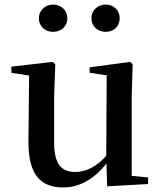

<svg xmlns="http://www.w3.org/2000/svg" viewBox="-20 -808 707 844"><path d="M213 -668C247 -668 276 -690 276 -728C276 -764 247 -788 213 -788C181 -788 151 -764 151 -728C151 -690 181 -668 213 -668ZM445 -668C478 -668 506 -690 506 -728C506 -764 478 -788 445 -788C411 -788 382 -764 382 -728C382 -690 411 -668 445 -668ZM451 11 631 1V-28L559 -35V-385L563 -525L553 -536L374 -512V-488L449 -477L447 -123C408 -79 361 -52 311 -52C252 -52 218 -84 218 -181V-385L223 -525L212 -536L30 -515V-488L108 -476L105 -187C104 -37 161 16 258 16C335 16 399 -27 448 -89Z"/></svg>

Font: Noto Serif JP SemiBold
Style: Regular
Weight: 600
Designer: Ryoko NISHIZUKA 西塚涼子 (kana & ideographs); Frank Grießhammer (Latin, Greek & Cyrillic); Wenlong ZHANG 张文龙 (bopomofo); San
Foundry: Adobe
Version: Version 2.001;hotconv 1.1.0;makeotfexe 2.6.0